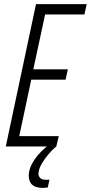

<svg xmlns="http://www.w3.org/2000/svg" viewBox="-20 -708 439 928"><path d="M8 0 154 -688H399L388 -638H198L141 -373H308L297 -323H131L73 -50H264L252 0ZM186 200Q162 200 147 192.5Q132 185 125.5 171.5Q119 158 119 141Q119 104 147 63Q175 22 221 -11L253 -1Q235 13 215 36.5Q195 60 180.5 85.5Q166 111 166 132Q166 144 174.5 152.5Q183 161 203 161Q206 161 209 161Q212 161 219 160L211 198Q204 199 198 199.5Q192 200 186 200Z"/></svg>

Font: Saira ExtraCondensed Light
Style: Italic
Weight: 300
Width: 2
Italic angle: -12°
Designer: Hector Gatti with collaboration of the Omnibus-Type team
Foundry: Omnibus-Type
Version: Version 1.101